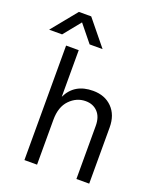

<svg xmlns="http://www.w3.org/2000/svg" viewBox="-215 -1015 920 1114"><g transform="rotate(20 244.5 -458.0)"><path d="M199 -760 114 -865 29 -760H-51L76 -916H152L279 -760ZM151 -707V-419Q196 -514 311 -514Q384 -514 428.5 -469Q473 -424 473 -347V0H394V-328Q394 -383 365.5 -413Q337 -443 291 -443Q235 -443 193 -400Q151 -357 151 -277V0H73V-707Z"/></g></svg>

Font: Hind Regular
Style: Regular
Weight: 400
Designer: Manushi Parikh, Satya Rajpurohit
Foundry: Indian Type Foundry
Version: Version 1.201;PS 1.0;hotconv 1.0.78;makeotf.lib2.5.61930; tt